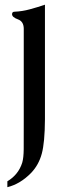

<svg xmlns="http://www.w3.org/2000/svg" viewBox="-20 -504 278 801"><path d="M167.5 -5.9Q167 90.3 154.3 137.2Q141.6 184.1 109.9 217.3Q64.5 263.7 10.7 276.9V252.4Q57.1 224.6 72.8 174.3Q78.6 154.3 78.9 118.2Q79.1 82 79.1 -2.9V-383.8Q79.1 -414.6 54.7 -423.3Q30.3 -432.1 30.3 -444.8Q30.3 -455.1 40.5 -455.1Q72.8 -456.5 104.2 -465.1Q135.7 -473.6 167.5 -484.4Z"/></svg>

Font: Caudex
Style: Regular
Weight: 400
Version: Version 1.04